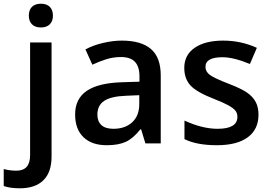

<svg xmlns="http://www.w3.org/2000/svg" viewBox="-79 -767 1445 1027"><path d="M26.9 240.2Q-24.9 240.2 -59.1 228V137.2Q-25.9 146 8.8 146Q82 146 82 63V-540H196.8V70.8Q196.8 154.3 153.1 197.3Q109.4 240.2 26.9 240.2ZM75.2 -683.1Q75.2 -713.9 92 -730.5Q108.9 -747.1 140.1 -747.1Q170.4 -747.1 187.3 -730.5Q204.1 -713.9 204.1 -683.1Q204.1 -653.8 187.3 -637Q170.4 -620.1 140.1 -620.1Q108.9 -620.1 92 -637Q75.2 -653.8 75.2 -683.1Z M698.7 0 675.8 -75.2H671.9Q632.8 -25.9 593.3 -8.1Q553.7 9.8 491.7 9.8Q412.1 9.8 367.4 -33.2Q322.8 -76.2 322.8 -154.8Q322.8 -238.3 384.8 -280.8Q446.8 -323.2 573.7 -327.1L667 -330.1V-358.9Q667 -410.6 642.8 -436.3Q618.7 -461.9 567.9 -461.9Q526.4 -461.9 488.3 -449.7Q450.2 -437.5 415 -420.9L377.9 -502.9Q421.9 -525.9 474.1 -537.8Q526.4 -549.8 572.8 -549.8Q675.8 -549.8 728.3 -504.9Q780.8 -460 780.8 -363.8V0ZM527.8 -78.1Q590.3 -78.1 628.2 -113Q666 -147.9 666 -210.9V-257.8L596.7 -254.9Q515.6 -252 478.8 -227.8Q441.9 -203.6 441.9 -153.8Q441.9 -117.7 463.4 -97.9Q484.9 -78.1 527.8 -78.1Z M1303.7 -153.8Q1303.7 -74.7 1246.1 -32.5Q1188.5 9.8 1081.1 9.8Q973.1 9.8 907.7 -22.9V-122.1Q1002.9 -78.1 1085 -78.1Q1190.9 -78.1 1190.9 -142.1Q1190.9 -162.6 1179.2 -176.3Q1167.5 -189.9 1140.6 -204.6Q1113.8 -219.2 1065.9 -237.8Q972.7 -273.9 939.7 -310.1Q906.7 -346.2 906.7 -403.8Q906.7 -473.1 962.6 -511.5Q1018.6 -549.8 1114.7 -549.8Q1210 -549.8 1294.9 -511.2L1257.8 -424.8Q1170.4 -460.9 1110.8 -460.9Q1020 -460.9 1020 -409.2Q1020 -383.8 1043.7 -366.2Q1067.4 -348.6 1147 -317.9Q1213.9 -292 1244.1 -270.5Q1274.4 -249 1289.1 -220.9Q1303.7 -192.9 1303.7 -153.8Z"/></svg>

Font: f0_1792           
Style: Regular
Weight: 600
Foundry: Ascender Corporation
Version: Version 1.10